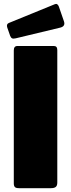

<svg xmlns="http://www.w3.org/2000/svg" viewBox="-20 -982 371 1002"><path d="M261 -742Q279 -742 279 -721V-29Q279 -13 271 -6.5Q263 0 246 0H79Q63 0 57.5 -6Q52 -12 52 -25V-719Q52 -742 71 -742ZM287 -948 314 -870Q322 -845 295 -838L62 -782Q49 -779 43 -782Q37 -785 33 -795L18 -838Q12 -856 26 -862L266 -960Q280 -966 287 -948Z"/></svg>

Font: Libre Franklin Thin Black
Style: Regular
Weight: 900
Version: Version 3.000